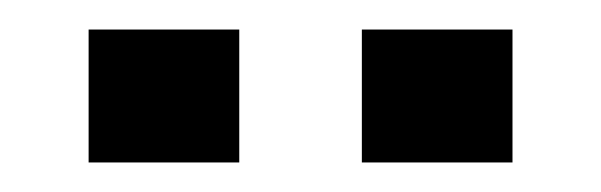

<svg xmlns="http://www.w3.org/2000/svg" viewBox="-20 -734 407 130"><path d="M40 -624V-714H142V-624ZM225 -624V-714H327V-624Z"/></svg>

Font: Tektur SemiCondensed Medium
Style: Regular
Weight: 500
Width: 4
Designer: Adam Jagosz
Foundry: Adam Jagosz
Version: Version 1.005;gftools[0.9.30]